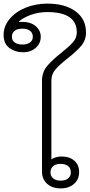

<svg xmlns="http://www.w3.org/2000/svg" viewBox="-94 -1035 497 1065"><path d="M139 -83V-588Q139 -634 166.5 -667.5Q194 -701 246 -742Q290 -777 311 -801Q332 -825 332 -855Q332 -968 169 -968Q119 -968 77 -952.5Q35 -937 11 -916L12 -913Q70 -917 101 -892.5Q132 -868 132 -831Q132 -794 104 -769.5Q76 -745 35 -745Q-9 -745 -41.5 -768.5Q-74 -792 -74 -841Q-74 -890 -40.5 -930Q-7 -970 48.5 -992.5Q104 -1015 169 -1015Q266 -1015 324.5 -972.5Q383 -930 383 -855Q383 -813 357.5 -782Q332 -751 282 -712Q235 -675 213 -649Q191 -623 191 -588V-151Q200 -158 216 -162.5Q232 -167 247 -167Q292 -167 318.5 -143.5Q345 -120 345 -80Q345 -40 316.5 -15Q288 10 243 10Q196 10 167.5 -15.5Q139 -41 139 -83ZM88 -831Q88 -852 73 -864Q58 -876 30 -876Q2 -876 -13 -864Q-28 -852 -28 -831Q-28 -811 -12.5 -799.5Q3 -788 30 -788Q57 -788 72.5 -799.5Q88 -811 88 -831ZM299 -79Q299 -101 284 -113.5Q269 -126 242 -126Q216 -126 201 -113.5Q186 -101 186 -79Q186 -58 201 -45.5Q216 -33 242 -33Q269 -33 284 -45.5Q299 -58 299 -79Z"/></svg>

Font: Kodchasan ExtraLight
Style: Regular
Weight: 275
Version: Version 1.000; ttfautohint (v1.6)